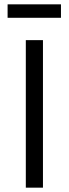

<svg xmlns="http://www.w3.org/2000/svg" viewBox="-20 -865 318 885"><path d="M15 -845H261V-783H15ZM99 0V-680H178V0Z"/></svg>

Font: Palanquin
Style: Regular
Weight: 400
Designer: Pria Ravichandran
Version: Version 1.0.4